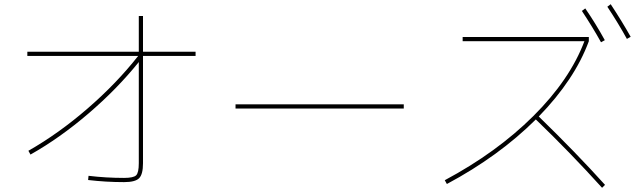

<svg xmlns="http://www.w3.org/2000/svg" viewBox="-20 -866 3040 913"><path d="M910 -620V-600H660V-90Q660 -37 641.5 -18.5Q623 0 570 0Q484 0 399 -10L401 -30Q484 -20 570 -20Q615 -20 627.5 -32.5Q640 -45 640 -90V-571Q537 -443 401 -326.5Q265 -210 125 -131L115 -149Q259 -231 397 -350.5Q535 -470 637 -600H110V-620H640V-790H660V-620Z M1100 -350V-370H1900V-350Z M2180 -670V-690H2780V-670Q2713 -488 2542 -312Q2718 -141 2857 13L2843 27Q2693 -139 2528 -298Q2352 -123 2105 9L2095 -9Q2342 -141 2516 -314Q2690 -487 2759 -670ZM2747 -814 2763 -826Q2812 -755 2856 -675L2838 -665Q2798 -737 2747 -814ZM2868 -834 2884 -846Q2938 -764 2979 -691L2961 -681Q2921 -754 2868 -834Z"/></svg>

Font: Mplus 1p Thin
Style: Regular
Weight: 250
Version: Version 1.061